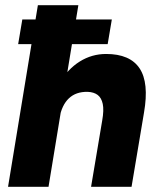

<svg xmlns="http://www.w3.org/2000/svg" viewBox="-20 -720 614 740"><path d="M50 -550 66 -645H411L395 -550ZM11 0 126 -700H282L167 0ZM331 0 374 -256 531 -262 487 0ZM374 -256Q381 -296 376 -319.5Q371 -343 356.5 -354Q342 -365 318 -366Q273 -367 245.5 -341Q218 -315 209 -264L163 -265Q176 -344 208.5 -399Q241 -454 287.5 -483Q334 -512 389 -512Q481 -512 518 -456.5Q555 -401 535 -286L530 -256Z"/></svg>

Font: Figtree Light ExtraBold
Style: Italic
Weight: 800
Italic angle: -9.5°
Version: Version 2.001;gftools[0.9.30]